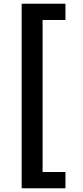

<svg xmlns="http://www.w3.org/2000/svg" viewBox="-20 -801 439 1021"><path d="M95.2 200.2V-781.2H328.1V-694.8H206.5V113.8H328.1V200.2Z"/></svg>

Font: Lesson One Medium
Style: Regular
Weight: 500
Designer: But Ko, Victor Gaultney, Annie Olsen, Julie Remington, Don Collingsworth, Eric Hays, Becca Hirsbrunner
Version: Version 1.100